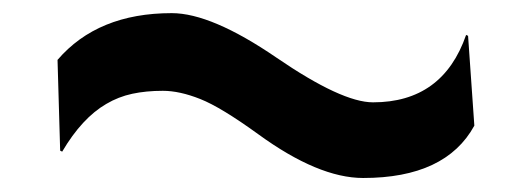

<svg xmlns="http://www.w3.org/2000/svg" viewBox="-20 -417 790 285"><path d="M533.7 -265.1Q637.2 -265.1 671.9 -365.2L674.8 -363.8L684.1 -230.5Q641.6 -152.8 519 -152.8Q452.6 -152.8 363.3 -217.8Q308.1 -257.8 277.3 -270Q246.6 -282.2 221.7 -282.2Q196.8 -282.2 176.3 -277.8Q155.8 -273.4 137.7 -262.7Q101.6 -241.7 72.3 -191.9L69.3 -193.4L65.4 -328.1Q125 -397.5 234.9 -397.5Q293.9 -397.5 390.6 -331.3Q487.3 -265.1 533.7 -265.1Z"/></svg>

Font: HammersmithOne
Style: Regular
Weight: 400
Designer: Nicole Fally
Foundry: Nicole Fally
Version: Version 1.003